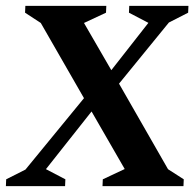

<svg xmlns="http://www.w3.org/2000/svg" viewBox="-20 -632 660 652"><path d="M0 0 1 -23.1 66.4 -56.1 265.2 -298.6 118.5 -554 65.1 -588.9 66.1 -612H341L340 -588.9L265.2 -554L358 -393.7L483.9 -554.4L417.9 -588.9L418.9 -612H619.9L618.9 -588.9L553.5 -555.5L384.2 -347.9L550.6 -57.4L604 -23.1L603 0H328.1L329.1 -23.1L403.5 -58L290.9 -253.4L136 -57.6L202 -23.1L201 0Z"/></svg>

Font: Ancizar Serif Light
Style: Italic
Weight: 300
Italic angle: -4°
Designer: Cesar Puertas, Viviana Monsalve, Julian Moncada, Julian Prieto, Jose Castro, Felipe Aragon, Mariel Hernandez, Sara Alarc
Version: Version 8.100